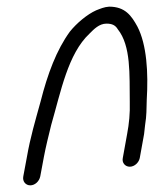

<svg xmlns="http://www.w3.org/2000/svg" viewBox="-20 -531 479 577"><path d="M334 -443C374 -393 369 -307 370 -225C371 -190 368 -160 362 -128L349 -56C346 -42 356 -30 370 -30C384 -30 397 -42 400 -56L413 -128C414 -136 415 -145 416 -155C421 -186 420 -202 421 -231C426 -313 421 -397 393 -451C375 -484 356 -511 308 -511C293 -510 282 -505 269 -500C242 -488 210 -461 190 -436C150 -381 123 -309 102 -226C86 -168 71 -118 61 -60L50 -1C47 14 57 26 71 26C85 26 98 14 101 -1L112 -60C117 -87 127 -128 134 -156C163 -256 184 -369 249 -430C262 -443 278 -460 300 -460C317 -460 327 -455 334 -443ZM191 -338ZM309 -511H308ZM269 -500ZM190 -433V-432ZM144 -354Z"/></svg>

Font: Blanket
Style: LightObl
Weight: 300
Foundry: Cannot Into Space Fonts
Version: Version 0.9